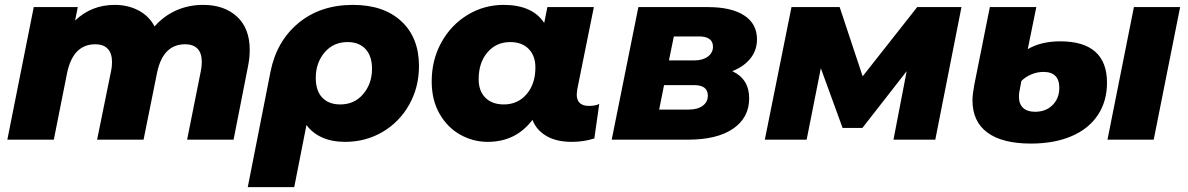

<svg xmlns="http://www.w3.org/2000/svg" viewBox="-20 -571 4856 785"><path d="M1001 -367Q1001 -334 994 -300L935 0H745L801 -280Q805 -299 805 -318Q805 -354 787.5 -372Q770 -390 737 -390Q646 -390 622 -273L567 0H377L434 -280Q438 -297 438 -317Q438 -353 420.5 -371.5Q403 -390 370 -390Q278 -390 254 -271L200 0H10L118 -542H298L287 -487Q354 -551 449 -551Q503 -551 546 -528.5Q589 -506 612 -463Q650 -506 700.5 -528.5Q751 -551 811 -551Q897 -551 949 -503Q1001 -455 1001 -367Z M1693 -301Q1693 -214 1653 -143Q1613 -72 1544 -31.5Q1475 9 1391 9Q1337 9 1297 -9Q1257 -27 1233 -60L1183 194H993L1086 -278Q1111 -403 1200.5 -477Q1290 -551 1423 -551Q1549 -551 1621 -484Q1693 -417 1693 -301ZM1501 -290Q1501 -342 1474.5 -370.5Q1448 -399 1401 -399Q1343 -399 1307 -356.5Q1271 -314 1271 -252Q1271 -200 1297.5 -172Q1324 -144 1371 -144Q1429 -144 1465 -186.5Q1501 -229 1501 -290Z M2430 -146 2410 -5Q2367 9 2318 9Q2255 9 2214 -15Q2173 -39 2157 -81Q2089 9 1974 9Q1914 9 1861.5 -20.5Q1809 -50 1777 -106Q1745 -162 1745 -238Q1745 -326 1784.5 -397.5Q1824 -469 1891.5 -510Q1959 -551 2039 -551Q2157 -551 2205 -477L2218 -542H2408L2340 -205Q2338 -191 2338 -185Q2338 -138 2388 -138Q2414 -138 2430 -146ZM2169 -295Q2169 -343 2141.5 -371Q2114 -399 2066 -399Q2009 -399 1973 -357Q1937 -315 1937 -247Q1937 -199 1964.5 -171.5Q1992 -144 2040 -144Q2097 -144 2133 -186Q2169 -228 2169 -295Z M3043 -169Q3043 -90 2977.5 -45Q2912 0 2793 0H2481L2590 -542H2874Q2970 -542 3022.5 -508Q3075 -474 3075 -410Q3075 -366 3048.5 -332.5Q3022 -299 2974 -280Q3043 -248 3043 -169ZM2715 -324H2819Q2853 -324 2874 -339.5Q2895 -355 2895 -380Q2895 -401 2880.5 -411.5Q2866 -422 2839 -422H2735ZM2874 -180Q2874 -223 2818 -223H2695L2675 -123H2796Q2832 -123 2853 -138.5Q2874 -154 2874 -180Z M3911 -542 3804 0H3633L3687 -280L3506 -48H3425L3336 -292L3278 0H3107L3216 -542H3413L3507 -259L3730 -542Z M3956 -161Q3956 -184 3963 -222L4027 -542H4217L4182 -370Q4236 -402 4315 -402Q4410 -402 4458 -359.5Q4506 -317 4506 -233Q4506 -157 4468.5 -100.5Q4431 -44 4360.5 -14Q4290 16 4195 16Q4078 16 4017 -29Q3956 -74 3956 -161ZM4616 -542H4805L4697 0H4508ZM4311 -212Q4311 -277 4246 -277Q4221 -277 4197 -267Q4173 -257 4156 -240L4148 -198Q4146 -190 4146 -175Q4146 -146 4163 -130Q4180 -114 4212 -114Q4256 -114 4283.5 -141.5Q4311 -169 4311 -212Z"/></svg>

Font: Montserrat Alternates ExtraBold
Style: Italic
Weight: 800
Italic angle: -11.3°
Designer: Julieta Ulanovsky
Foundry: Julieta Ulanovsky
Version: Version 7.200